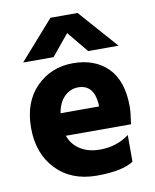

<svg xmlns="http://www.w3.org/2000/svg" viewBox="-83 -795 699 864"><g transform="rotate(-10 266.5 -363.0)"><path d="M190 -554H51L207 -731H331L487 -554H348L269 -650ZM275 -401Q240 -401 213 -375.5Q186 -350 177 -300H353V-312Q346 -401 275 -401ZM458 -29Q406 5 290 5Q174 5 104.5 -67.5Q35 -140 35 -257.5Q35 -375 102.5 -443.5Q170 -512 270.5 -512Q371 -512 430 -452.5Q489 -393 489 -275Q489 -252 481 -196H183Q198 -154 235 -131Q272 -108 324 -108Q401 -108 458 -151Z"/></g></svg>

Font: Hind Jalandhar
Style: Bold
Weight: 700
Designer: Namrata Goyal
Foundry: Indian Type Foundry
Version: Version 0.702;PS 1.0;hotconv 1.0.81;makeotf.lib2.5.63406